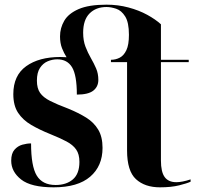

<svg xmlns="http://www.w3.org/2000/svg" viewBox="-20 -792 855 822"><path d="M210 10Q113 10 70.5 -23.5Q28 -57 28 -104Q28 -135 42 -151Q56 -167 75.5 -172.5Q95 -178 113 -178Q113 -80 137.5 -40Q162 0 218 0Q264 0 292 -24Q320 -48 320 -99Q320 -132 306 -152Q292 -172 264.5 -186.5Q237 -201 195 -218Q150 -236 114 -257Q78 -278 57.5 -309Q37 -340 37 -389Q37 -469 92 -508.5Q147 -548 238 -548Q252 -548 265 -547Q254 -564 245.5 -585.5Q237 -607 237 -636Q237 -672 255 -703Q273 -734 316.5 -753Q360 -772 436 -772Q485 -772 530 -760Q575 -748 610.5 -728.5Q646 -709 669 -688V-536H788V-526H669V-105Q669 -56 685 -34Q701 -12 735 -12Q747 -12 762.5 -15Q778 -18 796 -24V-14Q781 -7 747 1.5Q713 10 665 10Q600 10 562 -25Q524 -60 524 -148V-526H455V-536Q475 -536 492.5 -545Q510 -554 521 -577Q532 -600 532 -643Q532 -696 516 -721.5Q500 -747 477.5 -754.5Q455 -762 436 -762Q391 -762 363.5 -734.5Q336 -707 336 -652Q336 -618 346 -592Q356 -566 369 -543.5Q382 -521 391.5 -499Q401 -477 401 -450Q401 -421 379.5 -404Q358 -387 309 -387Q309 -470 288.5 -504Q268 -538 225 -538Q204 -538 184 -529.5Q164 -521 151 -501Q138 -481 138 -447Q138 -414 151.5 -394.5Q165 -375 194.5 -360Q224 -345 272 -327Q316 -309 349 -288.5Q382 -268 400.5 -237Q419 -206 419 -159Q419 -81 366 -35.5Q313 10 210 10Z"/></svg>

Font: Noto Serif Display SemiCondensed
Style: Bold
Weight: 700
Width: 4
Designer: Monotype Design Team
Foundry: Monotype Imaging Inc.
Version: Version 2.009